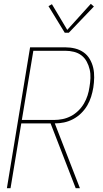

<svg xmlns="http://www.w3.org/2000/svg" viewBox="-20 -982 540 1002"><path d="M16 0 137 -735H321Q347 -735 371.5 -729Q396 -723 416 -709Q436 -695 448.5 -673.5Q461 -652 466.5 -628Q472 -604 471.5 -577.5Q471 -551 467 -525Q463 -501 455.5 -477Q448 -453 435 -431Q422 -409 403 -390.5Q384 -372 361 -360Q338 -348 314 -343Q290 -338 266 -338L397 0H375L244 -338H91L35 0ZM94 -356H262Q284 -356 306.5 -360.5Q329 -365 350 -376Q371 -387 388.5 -404Q406 -421 418 -441.5Q430 -462 437 -484Q444 -506 447 -528Q451 -551 452 -574.5Q453 -598 448 -619.5Q443 -641 432.5 -660.5Q422 -680 405 -693Q388 -706 366 -711.5Q344 -717 321 -717H154ZM318 -811 233 -950 251 -960 331 -826 454 -962 470 -948 339 -811Z"/></svg>

Font: Iosevka SS04 Thin Oblique
Style: Regular
Weight: 100
Italic angle: -9°
Monospace: yes
Designer: Belleve Invis
Foundry: Belleve Invis
Version: Version 19.0.0; ttfautohint (v1.8.4)